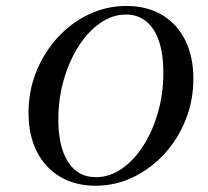

<svg xmlns="http://www.w3.org/2000/svg" viewBox="-20 -602 688 634"><path d="M296 11.3Q228.2 11.3 178.2 -18.5Q128.2 -48.4 101.2 -102.4Q74.2 -156.5 74.2 -229Q74.2 -301.6 99.6 -364.9Q125 -428.2 169.8 -477.4Q214.5 -526.6 273 -554.4Q331.5 -582.3 397.6 -582.3Q465.3 -582.3 514.9 -552.8Q564.5 -523.4 591.5 -469.4Q618.5 -415.3 618.5 -341.9Q618.5 -270.2 593.1 -206.5Q567.7 -142.7 523 -94Q478.2 -45.2 419.8 -16.9Q361.3 11.3 296 11.3ZM296.8 -16.9Q341.1 -16.9 381.5 -44.4Q421.8 -71.8 452.8 -120.2Q483.9 -168.5 501.6 -230.6Q519.4 -292.7 519.4 -362.1Q519.4 -422.6 505.2 -465.3Q491.1 -508.1 463.3 -531Q435.5 -554 396 -554Q351.6 -554 311.3 -526.2Q271 -498.4 239.9 -450Q208.9 -401.6 190.7 -339.1Q172.6 -276.6 172.6 -207.3Q172.6 -117.7 204.8 -67.3Q237.1 -16.9 296.8 -16.9Z"/></svg>

Font: Playfair 5pt SemiExpanded Light Medium
Style: Italic
Weight: 500
Italic angle: -15.6°
Version: Version 2.001;gftools[0.9.30]